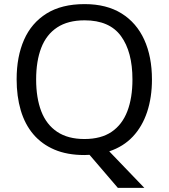

<svg xmlns="http://www.w3.org/2000/svg" viewBox="-20 -745 821 935"><path d="M720 -358Q720 -271 696.5 -200Q673 -129 627 -80Q581 -31 512 -8L683 170H554L416 9Q410 9 403.5 9.5Q397 10 391 10Q307 10 245 -16.5Q183 -43 142 -91.5Q101 -140 81 -208Q61 -276 61 -359Q61 -469 97 -551Q133 -633 206.5 -679Q280 -725 392 -725Q499 -725 572 -679.5Q645 -634 682.5 -551.5Q720 -469 720 -358ZM156 -358Q156 -268 181 -203Q206 -138 258.5 -103Q311 -68 391 -68Q472 -68 523.5 -103Q575 -138 600 -203Q625 -268 625 -358Q625 -493 569 -569.5Q513 -646 392 -646Q311 -646 258.5 -611.5Q206 -577 181 -512.5Q156 -448 156 -358Z"/></svg>

Font: Noto Sans Khmer UI
Style: Regular
Weight: 400
Designer: Danh Hong and the Monotype Design Team
Foundry: Monotype Imaging Inc.
Version: Version 2.002